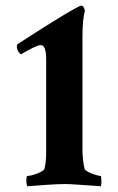

<svg xmlns="http://www.w3.org/2000/svg" viewBox="-20 -648 414 672"><path d="M76.2 3.9Q72.3 0 72.3 -16.6Q72.3 -32.2 76.2 -32.2Q84 -32.2 97.2 -36.1Q110.4 -40 122.6 -46.4Q134.8 -52.7 135.7 -57.6Q141.6 -81.1 141.6 -113.3V-441.4Q141.6 -490.2 122.1 -490.2Q108.4 -490.2 53.7 -458Q47.9 -460.9 43.5 -468.8Q39.1 -476.6 39.1 -481.4Q39.1 -491.2 41 -493.2Q133.8 -553.7 195.3 -590.8Q256.8 -627.9 263.7 -627.9H265.6Q273.4 -627.9 277.3 -609.4Q268.6 -582 268.6 -517.6V-126Q268.6 -106.4 270.5 -88.9Q272.5 -71.3 276.4 -55.7Q278.3 -51.8 289.6 -45.9Q300.8 -40 314 -36.1Q327.1 -32.2 332 -32.2Q335 -32.2 335 -11.7Q335 -2 333 3.9Q326.2 2.9 300.8 1.5Q275.4 0 248 -2Q220.7 -3.9 205.1 -3.9Q193.4 -3.9 174.3 -2.9Q155.3 -2 134.3 -0.5Q113.3 1 97.2 2.4Q81.1 3.9 76.2 3.9Z"/></svg>

Font: Crimson Text Bold
Style: Bold
Weight: 700
Designer: Sebastian Kosch
Foundry: Sebastian Kosch
Version: Version 1.10 July 1, 2025